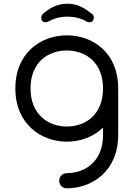

<svg xmlns="http://www.w3.org/2000/svg" viewBox="-20 -747 749 1038"><path d="M341 19C413 19 484 -6 537 -57V-17C537 125 441 189 341 189C318 189 300 207 300 230C300 253 318 271 341 271C478 271 619 178 619 -17V-269C619 -464 480 -556 341 -556C204 -556 63 -464 63 -269C63 -74 205 19 341 19ZM341 -63C243 -63 145 -126 145 -269C145 -411 241 -474 341 -474C441 -474 537 -411 537 -269C537 -126 441 -63 341 -63ZM449 -630C453 -628 457 -627 462 -627C479 -627 487 -635 487 -652C487 -661 484 -667 477 -672C440 -701 401 -727 345 -727C289 -727 247 -703 212 -672C206 -666 203 -659 203 -652C203 -635 211 -627 228 -627C233 -627 237 -628 240 -630C272 -648 307 -657 345 -657C381 -657 418 -649 449 -630Z"/></svg>

Font: Fabada
Style: Regular
Weight: 400
Designer: deFharo
Foundry: deFharo.com
Version: Version 4.000 2011 initial release